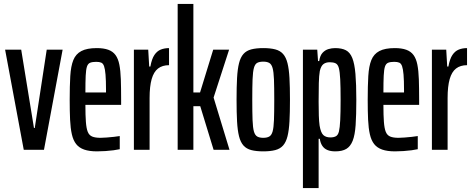

<svg xmlns="http://www.w3.org/2000/svg" viewBox="-20 -763 2406 978"><path d="M101 0 6 -510H88L153 -111H157L218 -510H299L204 0Z M474 8Q435 8 409 -1Q383 -10 368 -29Q353 -48 346 -79Q339 -110 337 -153Q335 -196 335 -254Q335 -325 338 -375.5Q341 -426 353.5 -457Q366 -488 394.5 -503Q423 -518 473 -518Q508 -518 531.5 -509.5Q555 -501 568.5 -482.5Q582 -464 588 -433.5Q594 -403 595.5 -359Q597 -315 597 -255V-229H415Q415 -175 417.5 -142Q420 -109 427 -91.5Q434 -74 449.5 -67.5Q465 -61 492 -61Q504 -61 523 -62.5Q542 -64 560.5 -66Q579 -68 590 -70V-3Q577 0 558 2.5Q539 5 517 6.5Q495 8 474 8ZM520 -272V-305Q520 -354 517.5 -383Q515 -412 510 -426Q505 -440 495.5 -444Q486 -448 470 -448Q451 -448 439.5 -443.5Q428 -439 423 -424Q418 -409 416.5 -377.5Q415 -346 415 -292H540Z M662 0V-510H735L740 -424H746Q753 -463 766.5 -483Q780 -503 799 -510.5Q818 -518 841 -518V-431Q807 -431 785 -414Q763 -397 752.5 -360Q742 -323 742 -264V0Z M885 0V-743H965V-292H999L1066 -510H1147L1068 -266L1149 0H1068L1000 -222H965V0Z M1321 8Q1285 8 1260 1.5Q1235 -5 1220 -22Q1205 -39 1197.5 -69Q1190 -99 1187.5 -144.5Q1185 -190 1185 -255Q1185 -320 1187.5 -365.5Q1190 -411 1197.5 -441Q1205 -471 1220 -488Q1235 -505 1260 -511.5Q1285 -518 1321 -518Q1357 -518 1382 -511.5Q1407 -505 1422 -488Q1437 -471 1444.5 -441Q1452 -411 1454.5 -365.5Q1457 -320 1457 -255Q1457 -190 1454.5 -144.5Q1452 -99 1444.5 -69Q1437 -39 1422 -22Q1407 -5 1382 1.5Q1357 8 1321 8ZM1321 -61Q1340 -61 1351.5 -67.5Q1363 -74 1368.5 -93Q1374 -112 1375.5 -151Q1377 -190 1377 -255Q1377 -320 1375.5 -358.5Q1374 -397 1368.5 -416.5Q1363 -436 1351.5 -442.5Q1340 -449 1321 -449Q1302 -449 1290.5 -443Q1279 -437 1273.5 -417.5Q1268 -398 1266.5 -359Q1265 -320 1265 -255Q1265 -190 1266.5 -151Q1268 -112 1273.5 -93Q1279 -74 1290.5 -67.5Q1302 -61 1321 -61Z M1523 195V-510H1596L1600 -452H1606Q1610 -480 1623 -494Q1636 -508 1653 -513Q1670 -518 1687 -518Q1721 -518 1742 -507Q1763 -496 1774.5 -467.5Q1786 -439 1790.5 -387Q1795 -335 1795 -254Q1795 -177 1791.5 -126Q1788 -75 1776.5 -46Q1765 -17 1744 -4.5Q1723 8 1688 8Q1664 8 1647.5 1Q1631 -6 1621.5 -20.5Q1612 -35 1609 -56H1603V195ZM1663 -63Q1680 -63 1691 -69Q1702 -75 1706.5 -93.5Q1711 -112 1713 -151Q1715 -190 1715 -255Q1715 -320 1713 -359Q1711 -398 1706 -416.5Q1701 -435 1689.5 -440.5Q1678 -446 1660 -446Q1640 -446 1627.5 -436.5Q1615 -427 1609 -401Q1605 -378 1604 -340Q1603 -302 1603 -245Q1603 -206 1604 -174.5Q1605 -143 1608 -123Q1614 -87 1627 -75Q1640 -63 1663 -63Z M1992 8Q1953 8 1927 -1Q1901 -10 1886 -29Q1871 -48 1864 -79Q1857 -110 1855 -153Q1853 -196 1853 -254Q1853 -325 1856 -375.5Q1859 -426 1871.5 -457Q1884 -488 1912.5 -503Q1941 -518 1991 -518Q2026 -518 2049.5 -509.5Q2073 -501 2086.5 -482.5Q2100 -464 2106 -433.5Q2112 -403 2113.5 -359Q2115 -315 2115 -255V-229H1933Q1933 -175 1935.5 -142Q1938 -109 1945 -91.5Q1952 -74 1967.5 -67.5Q1983 -61 2010 -61Q2022 -61 2041 -62.5Q2060 -64 2078.5 -66Q2097 -68 2108 -70V-3Q2095 0 2076 2.5Q2057 5 2035 6.5Q2013 8 1992 8ZM2038 -272V-305Q2038 -354 2035.5 -383Q2033 -412 2028 -426Q2023 -440 2013.5 -444Q2004 -448 1988 -448Q1969 -448 1957.5 -443.5Q1946 -439 1941 -424Q1936 -409 1934.5 -377.5Q1933 -346 1933 -292H2058Z M2180 0V-510H2253L2258 -424H2264Q2271 -463 2284.5 -483Q2298 -503 2317 -510.5Q2336 -518 2359 -518V-431Q2325 -431 2303 -414Q2281 -397 2270.5 -360Q2260 -323 2260 -264V0Z"/></svg>

Font: Saira UltraCondensed SemiBold
Style: Regular
Weight: 600
Width: 1
Designer: Hector Gatti with collaboration of the Omnibus-Type team
Foundry: Omnibus-Type
Version: Version 1.101